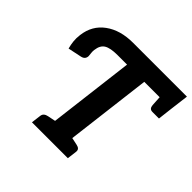

<svg xmlns="http://www.w3.org/2000/svg" viewBox="-177 -906 1088 1088"><g transform="rotate(45 367.0 -362.0)"><path d="M290.6 0 365.7 -612.2H288.7Q232.5 -612.2 206.5 -596.5Q180.5 -580.8 175.6 -539.5Q174 -527.5 175.3 -516.6Q176.6 -505.7 177 -500Q179.6 -486.6 173.3 -475.1Q167 -463.6 149.1 -459.5L67 -442.3Q60.4 -467.6 57.9 -490.6Q55.3 -513.6 58.9 -542Q69.4 -627.9 135.1 -675.8Q200.7 -723.8 302.7 -723.8H733.9L719.9 -612.2H503.7L428.6 0ZM215.7 0 223 -58.1Q224.6 -71.6 233.1 -78.8Q241.6 -86.1 255.8 -88.8L314.6 -100.8L314.9 0ZM404.3 0 429.4 -100.8 485.3 -88.8Q498.9 -86.1 505.6 -78.8Q512.3 -71.6 510.7 -58.1L503.4 0ZM625.6 -635.5 719.9 -612.2 709.5 -524.1H657.8Q643.7 -524.1 637.5 -531.6Q631.4 -539 630.3 -553.2Z"/></g></svg>

Font: Aleo
Style: Italic
Weight: 400
Italic angle: -7°
Designer: Alessio Laiso
Foundry: Alessio Laiso
Version: Version 2.001;gftools[0.9.29]